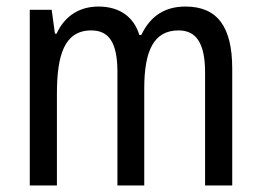

<svg xmlns="http://www.w3.org/2000/svg" viewBox="-20 -567 798 587"><path d="M547 -547C485 -547 440 -519 412 -460H406C390 -513 348 -547 281 -547C224 -547 178 -519 153 -464H148L138 -537H71V0H154V-280C154 -397 176 -474 259 -474C313 -474 339 -437 339 -347V0H421V-296C421 -412 450 -474 526 -474C580 -474 607 -435 607 -345V0H690V-357C690 -486 644 -547 547 -547Z"/></svg>

Font: Noto Sans Georgian Condensed
Style: Regular
Weight: 400
Width: 3
Designer: Monotype Design Team, Akaki Razmadze
Foundry: Google LLC
Version: Version 2.005